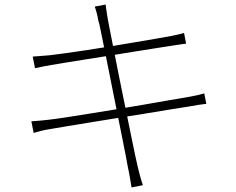

<svg xmlns="http://www.w3.org/2000/svg" viewBox="-20 -793 1040 845"><path d="M413 -701Q410 -719 406 -734.5Q402 -750 397 -764L445 -773Q446 -760 449 -743Q452 -726 454 -711Q455 -705 462 -669Q469 -633 480 -577.5Q491 -522 504 -456.5Q517 -391 530.5 -325.5Q544 -260 555.5 -203.5Q567 -147 575 -109Q583 -71 585 -64Q590 -43 596 -20Q602 3 609 22L559 32Q555 9 551.5 -12.5Q548 -34 543 -56Q542 -64 534.5 -102Q527 -140 516 -196Q505 -252 491.5 -318Q478 -384 465.5 -448.5Q453 -513 441.5 -568Q430 -623 423 -659Q416 -695 413 -701ZM124 -544Q139 -545 157.5 -546.5Q176 -548 200 -550Q224 -553 265.5 -558.5Q307 -564 359 -572Q411 -580 466.5 -589Q522 -598 574 -607Q626 -616 668 -623Q710 -630 735 -635Q755 -639 768 -642Q781 -645 790 -648L799 -601Q792 -600 777 -598Q762 -596 744 -593Q719 -589 676.5 -582.5Q634 -576 581.5 -567.5Q529 -559 473.5 -550Q418 -541 366 -533Q314 -525 272.5 -518Q231 -511 206 -507Q188 -504 171 -500.5Q154 -497 134 -493ZM118 -259Q134 -260 155.5 -262Q177 -264 194 -266Q221 -269 267 -276Q313 -283 371.5 -292.5Q430 -302 492 -312Q554 -322 613.5 -332.5Q673 -343 722 -351.5Q771 -360 802 -365Q831 -370 848.5 -374Q866 -378 879 -382L888 -336Q876 -335 857 -332Q838 -329 810 -324Q775 -319 724.5 -310.5Q674 -302 615.5 -292.5Q557 -283 496 -273.5Q435 -264 379 -254.5Q323 -245 278 -238Q233 -231 207 -226Q181 -222 162.5 -217.5Q144 -213 128 -208Z"/></svg>

Font: Noto Sans TC ExtraLight
Style: Regular
Weight: 250
Designer: Ryoko NISHIZUKA  (kana, bopomofo & ideographs); Paul D. Hunt (Latin, Greek & Cyrillic); Sandoll Communications , Soo-you
Foundry: Adobe
Version: Version 2.004-H2;hotconv 1.0.118;makeotfexe 2.5.65603